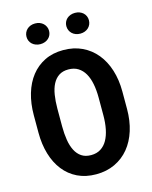

<svg xmlns="http://www.w3.org/2000/svg" viewBox="-133 -995 866 1091"><g transform="rotate(-15 300.0 -449.0)"><path d="M560.1 -303.2Q560.1 -234.9 542 -177.2Q523.9 -119.6 489.7 -78.1Q455.6 -36.6 406.5 -13.4Q357.4 9.8 295.9 9.8Q234.4 9.8 186.5 -13.4Q138.7 -36.6 106 -78.4Q73.2 -120.1 56.2 -177.5Q39.1 -234.9 39.1 -303.2V-406.7Q39.1 -475.1 56.2 -532.7Q73.2 -590.3 106 -632.1Q138.7 -673.8 186.3 -697.3Q233.9 -720.7 295.4 -720.7Q357.4 -720.7 406.5 -697.3Q455.6 -673.8 489.7 -632.1Q523.9 -590.3 542 -532.7Q560.1 -475.1 560.1 -406.7ZM420.9 -407.7Q420.9 -451.2 413.8 -487.8Q406.7 -524.4 391.6 -550.8Q376.5 -577.1 352.8 -592Q329.1 -606.9 295.4 -606.9Q262.2 -606.9 239.7 -592Q217.3 -577.1 203.6 -550.8Q189.9 -524.4 184.1 -487.8Q178.2 -451.2 178.2 -407.7V-303.2Q178.2 -260.3 184.1 -223.6Q189.9 -187 203.6 -160.2Q217.3 -133.3 239.7 -118.2Q262.2 -103 295.9 -103Q329.1 -103 352.8 -118.2Q376.5 -133.3 391.4 -159.9Q406.2 -186.5 413.6 -223.1Q420.9 -259.8 420.9 -303.2ZM114.3 -847.2Q114.3 -859.9 119.1 -871.1Q124 -882.3 132.8 -890.6Q141.6 -898.9 153.8 -903.6Q166 -908.2 180.7 -908.2Q195.3 -908.2 207.5 -903.6Q219.7 -898.9 228.5 -890.6Q237.3 -882.3 242.2 -871.1Q247.1 -859.9 247.1 -847.2Q247.1 -834.5 242.2 -823.2Q237.3 -812 228.5 -804Q219.7 -795.9 207.5 -791.3Q195.3 -786.6 180.7 -786.6Q166 -786.6 153.8 -791.3Q141.6 -795.9 132.8 -804Q124 -812 119.1 -823.2Q114.3 -834.5 114.3 -847.2ZM348.6 -847.2Q348.6 -859.9 353.5 -871.1Q358.4 -882.3 367.2 -890.4Q376 -898.4 388.2 -903.1Q400.4 -907.7 415 -907.7Q429.7 -907.7 441.9 -903.1Q454.1 -898.4 462.9 -890.4Q471.7 -882.3 476.6 -871.1Q481.4 -859.9 481.4 -847.2Q481.4 -834 476.6 -822.8Q471.7 -811.5 462.9 -803.2Q454.1 -794.9 441.9 -790.3Q429.7 -785.6 415 -785.6Q400.4 -785.6 388.2 -790.3Q376 -794.9 367.2 -803.2Q358.4 -811.5 353.5 -822.8Q348.6 -834 348.6 -847.2Z"/></g></svg>

Font: Roboto Mono
Style: Bold
Weight: 700
Designer: Google
Version: Version 2.000985; 2015; ttfautohint (v1.3)